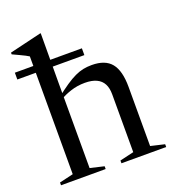

<svg xmlns="http://www.w3.org/2000/svg" viewBox="-142 -839 853 942"><g transform="rotate(-20 285.0 -367.5)"><path d="M331 -14.5 404 -31.5V-334Q404 -366.5 392.5 -388.2Q381 -410 357.2 -421.2Q333.5 -432.5 296.5 -432.5Q257 -432.5 221.8 -420.8Q186.5 -409 165.5 -395.5L156 -407.5Q192 -436 219.8 -454.8Q247.5 -473.5 270 -484Q292.5 -494.5 313.5 -498.8Q334.5 -503 358 -503Q428.5 -503 460.2 -463.8Q492 -424.5 492 -340V-31.5L564.5 -14.5V0H331ZM248.5 0H15.5V-14.5L88 -31.5V-646.5Q81.5 -651 70 -656.8Q58.5 -662.5 42.8 -670Q27 -677.5 7.5 -686.5V-695.5L173 -735H177L176 -474.5V-31.5L248.5 -14.5ZM-8.5 -561V-596.5H341.5V-561Z"/></g></svg>

Font: Newsreader 60pt
Style: Regular
Weight: 400
Designer: Hugues Gentile
Foundry: Production Type
Version: Version 1.003